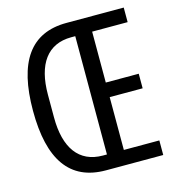

<svg xmlns="http://www.w3.org/2000/svg" viewBox="-105 -788 809 878"><g transform="rotate(-15 300.0 -349.0)"><path d="M560 0V-69H392V-319H548V-388H392V-629H560V-698H289C118 -698 37 -580 37 -349C37 -118 118 0 289 0ZM293 -69C180 -69 122 -151 122 -295V-403C122 -547 180 -629 293 -629H312V-69Z"/></g></svg>

Font: IBM Mono
Style: Regular
Weight: 400
Monospace: yes
Designer: Mike Abbink, Paul van der Laan, Pieter van Rosmalen
Foundry: Bold Monday
Version: Version 2.3